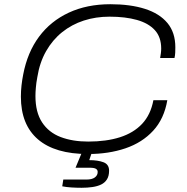

<svg xmlns="http://www.w3.org/2000/svg" viewBox="-20 -718 885 910"><path d="M397 12Q241 12 160 -57.5Q79 -127 79 -260Q79 -287 82 -313.5Q85 -340 90 -365Q110 -470 165 -544Q220 -618 306 -658Q392 -698 503 -698Q598 -698 667 -676Q736 -654 773.5 -609Q811 -564 811 -494Q811 -482 810.5 -469Q810 -456 807 -443H739Q741 -455 742.5 -466Q744 -477 744 -488Q744 -542 714 -575Q684 -608 629 -623.5Q574 -639 499 -639Q434 -639 377 -620.5Q320 -602 274.5 -565.5Q229 -529 198.5 -475.5Q168 -422 157 -353Q154 -338 152.5 -326Q151 -314 150 -303Q149 -292 148.5 -282.5Q148 -273 148 -263Q148 -186 179.5 -138Q211 -90 267.5 -68.5Q324 -47 398 -47Q484 -47 548.5 -67.5Q613 -88 653.5 -131Q694 -174 707 -243H773Q758 -155 706 -98.5Q654 -42 574.5 -15Q495 12 397 12ZM367 172Q344 172 319 170.5Q294 169 275 165L280 133H390Q416 133 429.5 123Q443 113 443 97Q443 87 434.5 82Q426 77 406 77H338L375 -12H421L403 41Q444 41 470.5 51Q497 61 497 91Q497 116 487 132Q477 148 459.5 156.5Q442 165 418 168.5Q394 172 367 172Z"/></svg>

Font: Archivo SemiExpanded ExtraLight
Style: Italic
Weight: 250
Width: 6
Italic angle: -10°
Designer: Hector Gatti
Foundry: Omnibus-Type
Version: Version 2.001